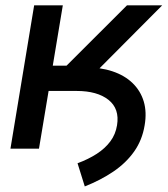

<svg xmlns="http://www.w3.org/2000/svg" viewBox="-20 -542 613 700"><path d="M116.7 -210.4 130.9 -296.9H286.6Q345.2 -296.9 389.9 -282Q434.6 -267.1 463.6 -238.8Q492.7 -210.4 504.2 -171.6Q515.6 -132.8 507.3 -85Q498.5 -31.2 469 10.5Q439.5 52.2 393.3 83.5Q347.2 114.7 289.1 137.7L262.7 53.2Q302.2 38.6 332.8 18.8Q363.3 -1 382.3 -26.6Q401.4 -52.2 406.7 -85.4Q416.5 -145.5 375.5 -178Q334.5 -210.4 259.3 -210.4ZM18.1 0 104.5 -522.5H209L172.4 -302.7H222.7L442.9 -522.5H571.3L260.7 -210.4H157.2L122.1 0Z"/></svg>

Font: Inter 28pt Medium
Style: Italic
Weight: 500
Italic angle: -9.3988°
Designer: Rasmus Andersson
Foundry: rsms
Version: Version 4.001;git-66647c0bb